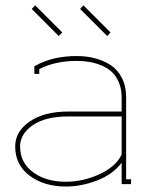

<svg xmlns="http://www.w3.org/2000/svg" viewBox="-20 -680 557 709"><path d="M429.2 -108.9V-250H231.9Q147.9 -250 101.1 -217.8Q54.2 -185.5 54.2 -139.2Q54.2 -79.6 101.8 -44.2Q149.4 -8.8 223.1 -8.8Q286.1 -8.8 346.7 -36.4Q407.2 -64 429.2 -108.9ZM106.9 -430.2V-436L111.8 -438Q175.8 -473.1 263.2 -473.1Q299.3 -473.1 330.8 -464.8Q362.3 -456.5 388.7 -439.5Q415 -422.4 430.4 -391.8Q445.8 -361.3 445.8 -320.8V-18.1H463.9V0H429.2V-79.1Q397.5 -36.6 339.4 -13.9Q281.2 8.8 223.1 8.8Q143.1 8.8 89.6 -31Q36.1 -70.8 36.1 -139.2Q36.1 -194.3 89.4 -231.2Q142.6 -268.1 231.9 -268.1H429.2V-320.8Q429.2 -351.6 418.9 -375.7Q408.7 -399.9 392.6 -414.6Q376.5 -429.2 354 -438.5Q331.5 -447.8 309.6 -451.4Q287.6 -455.1 263.2 -455.1Q184.1 -455.1 125 -424.8V-407.2H106.9ZM376 -546.9 275.9 -647 288.1 -660.2 388.2 -560.1ZM196.8 -546.9 97.2 -647 109.9 -660.2 210 -560.1Z"/></svg>

Font: Rawengulk
Style: Light
Weight: 300
Version: Version 0.92